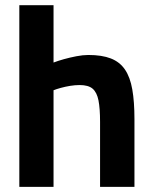

<svg xmlns="http://www.w3.org/2000/svg" viewBox="-20 -727 593 747"><path d="M55.2 0V-706.7H188.3V-483.7Q205.2 -490.2 228.6 -496.8Q252 -503.3 277.3 -508.2Q302.7 -513.1 323.8 -513.1Q376.5 -513.1 411.2 -499.6Q445.9 -486.1 466.2 -456.4Q486.4 -426.7 494.7 -379Q503.1 -331.4 503.1 -263.5V0H369.3V-252.8Q369.3 -304.9 363.2 -336.2Q357 -367.6 340.4 -381.9Q323.7 -396.1 289.9 -396.1Q272.2 -396.1 252.9 -393Q233.7 -389.8 216.6 -385.1Q199.5 -380.4 188.3 -375.9V0Z"/></svg>

Font: Cairo
Style: Regular
Weight: 400
Designer: Mohamed Gaber, Accademia di Belle Arti di Urbino
Foundry: Kief Type Foundry, Accademia di Belle Arti di Urbino
Version: Version 3.120